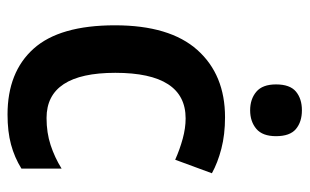

<svg xmlns="http://www.w3.org/2000/svg" viewBox="-172 -620 802 497"><g transform="rotate(90 228.5 -371.0)"><path d="M276 10Q166 10 105.5 -57.5Q45 -125 45 -268Q45 -410 109 -481.5Q173 -553 283 -553Q328 -553 364.5 -543.5Q401 -534 428 -519L393 -424Q366 -436 338.5 -443.5Q311 -451 286 -451Q168 -451 168 -269Q168 -91 285 -91Q323 -91 355 -101.5Q387 -112 416 -130V-26Q387 -8 353.5 1Q320 10 276 10ZM265 -752Q295 -752 313.5 -736.5Q332 -721 332 -685Q332 -650 313 -634Q294 -618 265 -618Q236 -618 217 -634Q198 -650 198 -685Q198 -721 216.5 -736.5Q235 -752 265 -752Z"/></g></svg>

Font: Noto Sans Arabic UI SmCn SmBd
Style: Regular
Weight: 600
Width: 4
Designer: Monotype Design Team, Nadine Chahine and Nizar Qandah
Foundry: Monotype Imaging Inc.
Version: Version 2.010; ttfautohint (v1.8.4.7-5d5b)